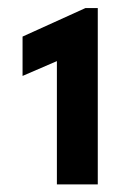

<svg xmlns="http://www.w3.org/2000/svg" viewBox="-20 -911 322 486"><path d="M124 -756.3 37.1 -718.8V-818.4L196.3 -890.6H227.5V-444.3H124Z"/></svg>

Font: Reddit Sans Fudge
Style: Bold
Weight: 700
Designer: Stephen Hutchings
Foundry: Reddit
Version: Version 1.013